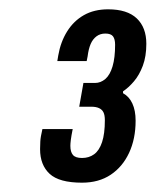

<svg xmlns="http://www.w3.org/2000/svg" viewBox="-20 -820 334 412"><path d="M156 -428Q107 -428 86.5 -447Q66 -466 66 -500Q66 -507 66.5 -516.5Q67 -526 71 -543H136Q133 -528 132 -520Q131 -512 131 -507Q131 -494 136.5 -487.5Q142 -481 156 -481Q171 -481 182 -489Q193 -497 199 -515Q205 -533 205 -562Q205 -573 202 -579Q199 -585 192.5 -588Q186 -591 176 -591H150L159 -642H184Q196 -642 206 -650.5Q216 -659 221.5 -677.5Q227 -696 227 -724Q227 -736 222.5 -742Q218 -748 206 -748Q195 -748 187 -742Q179 -736 174.5 -725.5Q170 -715 168 -699L166 -689H103L105 -701Q110 -730 124 -752.5Q138 -775 160 -787.5Q182 -800 212 -800Q253 -800 273.5 -780.5Q294 -761 294 -726Q294 -699 286.5 -679Q279 -659 267.5 -645.5Q256 -632 244 -624V-620Q257 -613 264 -598Q271 -583 271 -561Q271 -522 257 -492Q243 -462 217.5 -445Q192 -428 156 -428Z"/></svg>

Font: Archivo ExtraCondensed SemiBold
Style: Italic
Weight: 600
Width: 2
Italic angle: -10°
Designer: Hector Gatti
Foundry: Omnibus-Type
Version: Version 2.001